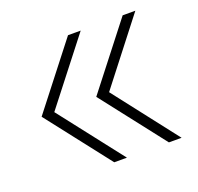

<svg xmlns="http://www.w3.org/2000/svg" viewBox="-89 -582 674 653"><g transform="rotate(-20 247.5 -256.0)"><path d="M417 -25.9 237.8 -255.9 417 -485.8H462.9L284.2 -255.9L462.9 -25.9ZM219.2 -25.9 40 -255.9 219.2 -485.8H265.1L85.9 -255.9L265.1 -25.9Z"/></g></svg>

Font: Clear Sans Thin
Style: Regular
Weight: 250
Foundry: Intel Corporation
Version: Version 1.00